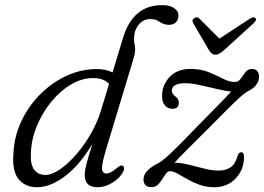

<svg xmlns="http://www.w3.org/2000/svg" viewBox="-20 -738 1054 766"><path d="M469.5 -49.5Q456 -26 427.5 -8.5Q399 9 368.5 9Q318 9 318 -40.5Q318 -56.5 324.8 -83.2Q331.5 -110 349 -164.5Q299 -80.5 240.2 -35.8Q181.5 9 127.5 9Q81.5 9 54.8 -22.5Q28 -54 33.5 -125Q36.5 -194 65.5 -255Q94.5 -316 141.5 -362.8Q188.5 -409.5 246.5 -436Q304.5 -462.5 366 -462.5Q403 -462.5 429 -449L471 -587.5Q510.5 -717.5 626.5 -717.5Q659 -717.5 675.5 -705.2Q692 -693 692 -676.5Q692 -660 682.2 -649.5Q672.5 -639 654 -639Q633.5 -639 617.5 -650.5Q601.5 -662 579 -662Q554 -662 536.2 -642.8Q518.5 -623.5 515.5 -597Q513.5 -574.5 517.8 -555.2Q522 -536 513.5 -507L402.5 -139.5Q387 -87.5 387 -66.8Q387 -46 404.5 -46Q421 -46 446 -67.5Q452 -72.5 458.2 -76Q464.5 -79.5 469.5 -76.5Q481 -69.5 469.5 -49.5ZM103 -121.5Q101.5 -78.5 117.8 -59.2Q134 -40 161 -40Q186.5 -40 218.5 -61.8Q250.5 -83.5 282.5 -120Q314.5 -156.5 341 -202Q367.5 -247.5 382.5 -296L415 -403Q394 -426.5 351 -426.5Q306.5 -426.5 263 -400.8Q219.5 -375 183.8 -331Q148 -287 126 -232.8Q104 -178.5 103 -121.5ZM953.5 -111Q953.5 -61.5 920.2 -26.2Q887 9 835 9Q803 9 776.2 -0.8Q749.5 -10.5 727.8 -23Q706 -35.5 688.5 -45.2Q671 -55 657.5 -55Q649 -55 642 -45.2Q635 -35.5 627.2 -23Q619.5 -10.5 609.5 -1Q599.5 8.5 584.5 8.5Q552.5 8.5 552.5 -23Q552.5 -58 613.5 -88Q624 -94 640.8 -108.2Q657.5 -122.5 687.5 -152.2Q717.5 -182 767.5 -234Q820.5 -288 853.2 -321.2Q886 -354.5 902 -372.5Q878.5 -375 844.5 -383.2Q810.5 -391.5 776.5 -398.8Q742.5 -406 719.5 -406Q665.5 -406 665.5 -376Q665.5 -364 681 -352Q693.5 -343 693.5 -328Q693.5 -304 668 -304Q649.5 -304 638 -317.5Q626.5 -331 626.5 -356Q626.5 -398 656.5 -430.5Q686.5 -463 739.5 -463Q782 -463 813.2 -450Q844.5 -437 869.5 -424Q894.5 -411 918 -411Q931.5 -411 940.2 -424Q949 -437 959 -450Q969 -463 986 -463Q999 -463 1006.2 -454.5Q1013.5 -446 1013.5 -432Q1013 -395.5 968.5 -373.5Q954 -366.5 920 -334Q886 -301.5 814 -228Q756.5 -171 726.2 -140.8Q696 -110.5 676.5 -89Q706 -88 736.5 -80.2Q767 -72.5 796.5 -65Q826 -57.5 851 -57.5Q881 -57.5 900 -70.5Q919 -83.5 928 -117Q933 -130.5 943 -130.5Q953.5 -130.5 953.5 -111ZM874 -538Q864 -529.5 856.2 -524.8Q848.5 -520 839.5 -520Q830 -520 824.5 -524.8Q819 -529.5 813.5 -538L751 -645.5Q743.5 -658.5 755 -666Q766 -673 776.5 -663L855.5 -584L976 -663Q991.5 -673 999 -666Q1006 -658.5 992 -645.5Z"/></svg>

Font: Fraunces 9pt S050 Light
Style: Italic
Weight: 300
Italic angle: -16°
Version: Version 1.000; ttfautohint (v1.8.3)